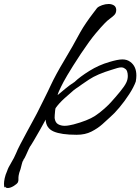

<svg xmlns="http://www.w3.org/2000/svg" viewBox="-163 -662 704 963"><path d="M-124 281Q-135 281 -138 273V274Q-138 278 -139 278Q-143 278 -143 260Q-143 249 -139.5 232Q-136 215 -127 195Q-122 179 -107 154.5Q-92 130 -82 106Q-76 90 -60.5 60.5Q-45 31 -27.5 -1.5Q-10 -34 4 -59.5Q18 -85 22 -93Q27 -103 36.5 -122Q46 -141 57 -163Q68 -185 77 -203.5Q86 -222 90 -231Q116 -287 159 -358.5Q202 -430 240 -501Q253 -524 270.5 -549.5Q288 -575 303.5 -595Q319 -615 324 -622Q332 -630 349 -636Q366 -642 382 -642Q396 -642 407.5 -635.5Q419 -629 420 -613Q420 -597 411 -587.5Q402 -578 388.5 -568.5Q375 -559 360 -543Q347 -530 317 -494.5Q287 -459 243 -393Q197 -323 174.5 -284.5Q152 -246 144 -228.5Q136 -211 132 -203Q129 -197 128 -192.5Q127 -188 126 -185Q143 -199 164.5 -217Q186 -235 211 -251Q238 -277 285.5 -306.5Q333 -336 385 -351Q405 -357 421.5 -360.5Q438 -364 451 -364Q474 -364 490 -352Q521 -330 521 -283Q521 -270 518 -253Q508 -225 485 -189.5Q462 -154 436 -123Q410 -92 390 -75Q374 -60 350.5 -39Q327 -18 295.5 -2Q264 14 222 14H221Q144 14 106 -2.5Q68 -19 66 -62Q54 -40 37.5 -10.5Q21 19 7.5 41.5Q-6 64 -8 67Q-12 71 -19 86Q-26 101 -33 117Q-40 133 -46 140H-45Q-51 148 -53.5 160.5Q-56 173 -60 186Q-68 207 -69.5 218.5Q-71 230 -70.5 237Q-70 244 -73 252Q-78 261 -94.5 271Q-111 281 -124 281ZM161 -31Q173 -31 185 -33.5Q197 -36 206 -38Q240 -47 268 -58Q296 -69 314 -81Q337 -96 361 -117.5Q385 -139 395 -151Q416 -174 439 -202Q462 -230 470 -247Q478 -263 478 -281Q478 -294 474.5 -304Q471 -314 463 -318Q456 -324 445 -324Q436 -324 424.5 -320.5Q413 -317 397 -312Q324 -290 283.5 -263Q243 -236 230 -226Q224 -222 218 -218Q212 -214 206 -209Q187 -193 160 -168.5Q133 -144 116 -120Q115 -119 113.5 -107.5Q112 -96 111.5 -84.5Q111 -73 111 -70Q114 -47 128.5 -39Q143 -31 161 -31Z"/></svg>

Font: Vujahday Script
Style: Regular
Weight: 400
Designer: Robert E. Leuschke
Foundry: Robert E. Leuschke
Version: Version 1.010; ttfautohint (v1.8.3)